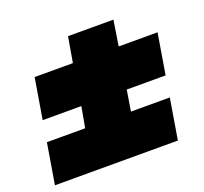

<svg xmlns="http://www.w3.org/2000/svg" viewBox="-113 -775 969 910"><g transform="rotate(-20 371.5 -320.5)"><path d="M636 1H16L50 -204H243L262 -309H67L101 -514H294L316 -642H545L525 -514H721L687 -309H491L474 -204H670Z"/></g></svg>

Font: Georama ExtraExtended Black
Style: Italic
Weight: 900
Width: 8
Italic angle: -9°
Designer: Jean-Baptiste Levee
Foundry: Production Type
Version: Version 1.000